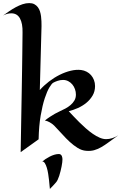

<svg xmlns="http://www.w3.org/2000/svg" viewBox="-51 -964 797 1254"><path d="M201.2 -54.2 84 29.8Q85.9 -97.2 87.9 -198.2Q89.8 -299.3 91.1 -378.2Q92.3 -457 93.3 -515.1Q94.2 -573.2 94.7 -614.7Q96.2 -711.9 96.2 -751Q97.7 -810.5 79.3 -843.8Q61 -877 22.9 -877Q10.7 -877 -2.7 -873.8Q-16.1 -870.6 -30.8 -862.8Q-11.7 -876.5 9.3 -890.9Q30.3 -905.3 52 -917Q73.7 -928.7 95.9 -936.3Q118.2 -943.8 140.1 -943.8Q159.7 -943.8 173.3 -936.5Q187 -929.2 196 -917.2Q205.1 -905.3 210 -889.9Q214.8 -874.5 217 -857.9Q219.2 -841.3 219.7 -824.7Q220.2 -808.1 220.2 -793.9L209 -376Q235.4 -405.8 268.8 -431.4Q302.2 -457 338.4 -475.1Q374.5 -493.2 410.9 -502Q447.3 -510.7 479 -506.8Q498 -504.4 514.6 -495.8Q531.2 -487.3 543.5 -473.4Q555.7 -459.5 562.7 -441.2Q569.8 -422.9 569.8 -401.9Q569.8 -367.2 553.7 -339.8Q537.6 -312.5 512.5 -292Q487.3 -271.5 456.8 -258.1Q426.3 -244.6 397.9 -237.8Q411.1 -223.6 429 -204.6Q446.8 -185.5 467.3 -165.3Q487.8 -145 510.3 -125.2Q532.7 -105.5 555.4 -89.8Q578.1 -74.2 600.1 -64.7Q622.1 -55.2 642.1 -55.2Q681.2 -55.2 721.2 -80.1Q686 -55.2 659.4 -35.4Q632.8 -15.6 609.6 -2.4Q586.4 10.7 563.5 17.1Q540.5 23.4 512.2 21Q483.4 19 456.3 2.2Q429.2 -14.6 404.3 -37.6Q379.4 -60.5 356.4 -86.4Q333.5 -112.3 313 -132.8Q304.2 -143.1 293.5 -151.9Q284.2 -159.2 271.2 -166.5Q258.3 -173.8 242.2 -176.8Q259.3 -190.9 276.6 -201.9Q293.9 -212.9 308.1 -221.2Q324.7 -230.5 340.8 -237.8Q357.4 -245.1 375.7 -254.9Q394 -264.6 409.4 -277.6Q424.8 -290.5 434.8 -307.4Q444.8 -324.2 444.8 -346.2Q444.8 -364.3 438.7 -381.6Q432.6 -398.9 421.4 -412.4Q410.2 -425.8 394.8 -433.8Q379.4 -441.9 360.8 -441.9Q342.3 -441.9 325.2 -436Q308.1 -430.2 296.9 -423.8Q287.1 -418.5 271.7 -393.1Q256.3 -367.7 241.2 -321.8Q226.1 -275.9 214.6 -209Q203.1 -142.1 201.2 -54.2ZM721.2 -80.1 726.1 -84ZM356.9 77.6Q356.9 85 355.5 97.2Q354 109.4 351.1 124Q348.1 138.7 344.2 154.5Q340.3 170.4 335.7 184.6Q331.1 198.7 325.7 210Q320.3 221.2 314.9 227.1Q305.2 238.3 295.4 248.8Q285.6 259.3 274.9 270Q273.9 264.6 272.7 249Q271.5 233.4 269.3 213.4Q267.1 193.4 263.7 171.6Q260.3 149.9 254.9 131.8Q249.5 113.8 242.2 102.1Q234.9 90.3 225.1 90.8Q233.9 83 246.8 74.5Q259.8 65.9 274.2 58.6Q288.6 51.3 303.7 46.6Q318.8 42 333 42Q341.3 42 345.9 45.9Q350.6 49.8 353 55.4Q355.5 61 356.2 67.1Q356.9 73.2 356.9 77.6Z"/></svg>

Font: Eagle Lake
Style: Regular
Weight: 400
Designer: Astigmatic (AOETI)
Foundry: Astigmatic (AOETI)
Version: Version 1.000